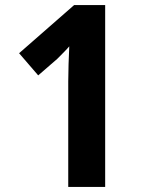

<svg xmlns="http://www.w3.org/2000/svg" viewBox="-20 -734 574 754"><path d="M393 0V-714H271L55 -525L130 -438L205 -503C223 -521 244 -542 252 -552C250 -509 248 -453 248 -414V0Z"/></svg>

Font: Noto Sans Myanmar SemiCondensed
Style: Bold
Weight: 700
Width: 4
Designer: Monotype Design Team
Foundry: Monotype Imaging Inc.
Version: Version 2.107